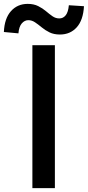

<svg xmlns="http://www.w3.org/2000/svg" viewBox="-70 -970 453 990"><path d="M97 0V-737H213V0ZM239 -792Q208 -792 185.5 -803Q163 -814 145 -829Q127 -844 110.5 -855Q94 -866 76 -866Q57 -866 42.5 -849.5Q28 -833 25 -798L-50 -805Q-47 -875 -13.5 -912.5Q20 -950 73 -950Q104 -950 127 -938.5Q150 -927 167.5 -912Q185 -897 201 -886Q217 -875 236 -875Q256 -875 269 -891.5Q282 -908 285 -943L363 -938Q359 -866 325.5 -829Q292 -792 239 -792Z"/></svg>

Font: Noto Sans SC Medium
Style: Regular
Weight: 500
Designer: Ryoko NISHIZUKA  (kana, bopomofo & ideographs); Paul D. Hunt (Latin, Greek & Cyrillic); Sandoll Communications , Soo-you
Foundry: Adobe
Version: Version 2.004-H2;hotconv 1.0.118;makeotfexe 2.5.65603